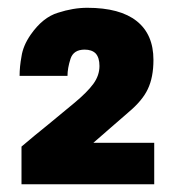

<svg xmlns="http://www.w3.org/2000/svg" viewBox="-20 -769 447 493"><path d="M376 -402.3Q336.9 -402.3 219.7 -402.3Q242.2 -421.9 264.6 -441.4Q287.1 -460.9 309.6 -480.5Q345.7 -510.7 359.4 -540Q374 -570.3 374 -615.2Q374 -680.7 331.1 -714.8Q288.1 -749 204.1 -749Q168 -749 128.9 -736.3Q89.8 -724.6 58.6 -679.7Q39.1 -651.4 35.2 -624Q30.3 -597.7 30.3 -574.2Q71.3 -574.2 153.3 -574.2Q153.3 -593.8 161.1 -618.2Q168.9 -641.6 197.3 -641.6Q215.8 -641.6 225.6 -631.8Q235.4 -621.1 235.4 -599.6Q235.4 -575.2 219.7 -553.7Q204.1 -532.2 169.9 -503.9Q136.7 -476.6 102.5 -448.2Q68.4 -420.9 35.2 -392.6Q35.2 -360.4 35.2 -295.9Q120.1 -295.9 376 -295.9Q376 -322.3 376 -402.3Z"/></svg>

Font: Avakin
Style: Bold
Weight: 700
Designer: Herb Lubalin, Tom Carnase, Ed Benguiat, Adobe Type Staff
Version: Version 1.0